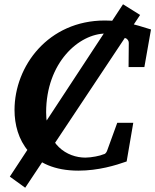

<svg xmlns="http://www.w3.org/2000/svg" viewBox="-20 -783 727 899"><path d="M26 44 98 96 636 -713 556 -763ZM687 -645C608 -670 548 -687 471 -687C206 -687 48 -474 48 -268C48 -132 122 16 347 16C441 16 522 -9 573 -27L604 -208H529L481 -76C478 -69 473 -61 463 -60C451 -54 408 -45 380 -45C294 -45 196 -105 196 -257C196 -489 349 -626 476 -626C506 -626 557 -610 568 -604C578 -601 584 -589 583 -581L582 -469H656Z"/></svg>

Font: Veleka
Style: Bold Italic
Weight: 700
Italic angle: -12°
Designer: Stefan Peev, Context Ltd, 2016; SIL International, 1997-2014.
Foundry: Stefan Peev, Context Ltd, 2016
Version: Version 5.000